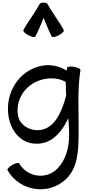

<svg xmlns="http://www.w3.org/2000/svg" viewBox="-20 -1050 663 1439"><path d="M245 -776C269 -821 287 -869 307 -916C327 -869 344 -821 368 -776C373 -768 396 -773 421 -786C446 -799 462 -816 458 -824C423 -891 374 -950 338 -1017C333 -1027 320 -1032 307 -1030C293 -1032 281 -1027 275 -1017C240 -950 191 -891 155 -824C151 -816 168 -799 193 -786C217 -773 241 -768 245 -776ZM483 -542C482 -535 481 -528 480 -521C425 -554 362 -569 298 -558C122 -527 13 -351 45 -172C62 -74 128 12 224 25C350 42 435 -42 492 -164C496 -118 499 -72 498 -26C496 63 471 152 409 215C325 299 184 278 124 175C120 167 96 172 72 186C48 200 32 218 36 225C129 387 349 418 480 287C560 207 567 88 569 -25C572 -192 558 -378 583 -525C585 -533 564 -544 536 -549C508 -554 485 -551 483 -542ZM238 -76C178 -84 125 -125 115 -184C92 -314 184 -435 316 -458C370 -468 428 -463 473 -435C473 -402 474 -368 476 -335C438 -186 370 -58 238 -76Z"/></svg>

Font: Nupuram Medium
Style: Regular
Weight: 500
Designer: Santhosh Thottingal (santhosh.thottingal@gmail.com)
Foundry: SMC
Version: Version 1.000